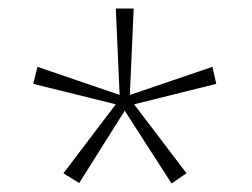

<svg xmlns="http://www.w3.org/2000/svg" viewBox="-20 -778 591 451"><path d="M294 -758 285 -555 479 -621 488 -581 295 -533 418 -371 383 -347 273 -518 166 -348 129 -371 252 -533 58 -581 68 -621 261 -555 252 -758Z"/></svg>

Font: Noto Sans Khmer UI ExtraLight
Style: Regular
Weight: 200
Designer: Danh Hong and the Monotype Design Team
Foundry: Monotype Imaging Inc.
Version: Version 2.002; ttfautohint (v1.8.4.7-5d5b)